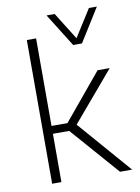

<svg xmlns="http://www.w3.org/2000/svg" viewBox="-88 -846 661 906"><g transform="rotate(-10 242.5 -393.5)"><path d="M298.8 -627.4H340.8L440.4 -786.6H402.3L319.8 -656.2L238.3 -786.6H199.2ZM208 -269H131.8V-688.5H87.4V0H131.8V-231.4H210L412.6 0H470.7L249.5 -254.4L449.7 -490.2H391.6Z"/></g></svg>

Font: Estedad ExtraLight
Style: Regular
Weight: 200
Designer: Amin Abedi
Version: Version 7.3